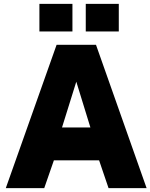

<svg xmlns="http://www.w3.org/2000/svg" viewBox="-20 -974 779 994"><path d="M273 -742H477L739 0H542L493 -144H259L209 0H10ZM448 -314 375 -551 301 -314ZM355 -811H184V-954H355ZM595 -811H424V-954H595Z"/></svg>

Font: Morrison Black
Style: Regular
Weight: 900
Designer: Pablo Impallari, Rodrigo Fuenzalida (Modified by Dan O. Williams)
Version: Version 0.03;June 6, 2019;FontCreator 11.5.0.2425 64-bit; tt